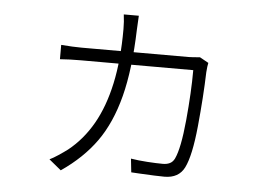

<svg xmlns="http://www.w3.org/2000/svg" viewBox="-49 -670 1097 788"><g transform="rotate(5 500.0 -276.0)"><path d="M489 -549Q484 -384 455 -272Q426 -160 371.5 -83.5Q317 -7 228 54L178 13Q193 6 214 -8Q235 -22 251 -34Q311 -82 351.5 -153Q392 -224 413 -321.5Q434 -419 434 -546Q434 -561 433 -576Q432 -591 430 -606H492Q492 -603 489 -549ZM788 -399Q785 -298 773 -175.5Q761 -53 736 -3Q713 43 654 43Q623 43 551 39L517 37L511 -19Q541 -14 579 -11.5Q617 -9 643 -9Q660 -9 672 -15Q684 -21 691 -35Q712 -79 723 -196Q734 -313 734 -403H270Q224 -403 185 -400V-459Q235 -455 269 -455H710Q721 -455 757 -458L793 -438Q790 -426 788 -399Z"/></g></svg>

Font: 寒蝉端黑体 Light
Style: Regular
Weight: 300
Designer: ChillDuanSans {Warren2060}; 
Source Han Sans {Ryoko NISHIZUKA 西塚涼子 (kana, bopomofo & ideographs); Paul D. Hunt (Latin, G
Foundry: ChillType&Adobe
Version: Version 1.300;Glyphs 3.3 (3306)